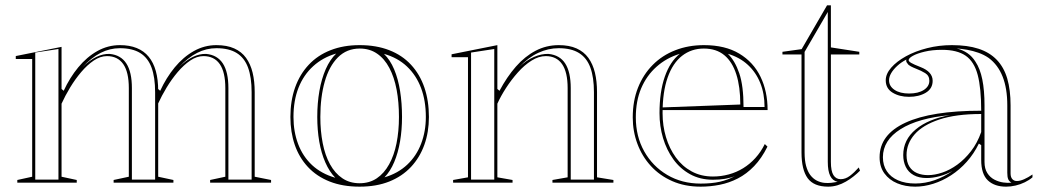

<svg xmlns="http://www.w3.org/2000/svg" viewBox="-20 -684 3906 719"><path d="M44.8 0V-10L100.5 -22.2V-463.1H39.1V-474.1L210.5 -508.5V-350.9L218.5 -344Q241.1 -393.1 273 -431.8Q305 -470.6 344.5 -492.8Q384.1 -515 429 -515Q465.2 -515 492.2 -504Q519.3 -493 536.9 -471.4Q554.6 -449.9 563.5 -418Q572.4 -386 572.4 -344.1V-22.2L629.4 -10V0H405.5V-10L462.4 -22.2V-354.1Q462.4 -413.9 441.6 -443.9Q420.7 -473.9 380.4 -473.9Q355.6 -473.9 331.1 -457.3Q306.6 -440.7 284 -414.1Q261.4 -387.4 242.6 -356.3Q223.8 -325.1 210.5 -295.7V-22.2L267.4 -10V0ZM766.9 0V-10L823.8 -22.2V-354.1Q823.8 -413.9 803 -443.9Q782.1 -473.9 741.8 -473.9Q717 -473.9 692.5 -457.3Q668 -440.7 645.4 -414.1Q622.8 -387.4 604 -356.3Q585.2 -325.1 571.9 -295.7V-350.9L579.9 -344Q602.5 -393.1 634.4 -431.8Q666.4 -470.6 705.9 -492.8Q745.5 -515 790.4 -515Q829.7 -515 857.1 -502.7Q884.6 -490.4 901.4 -467.3Q918.1 -444.2 926 -411.9Q933.8 -379.5 933.8 -338.9V-22.2L995.1 -10V0ZM112 -11.5H198.9V-500.5L112 -487.2ZM473.9 -11.5H560.9V-338.9Q560.9 -394.4 547.5 -430.9Q534.1 -467.4 505.1 -485.4Q476.1 -503.5 429 -503.5Q391.3 -503.5 357.1 -486.1Q322.9 -468.8 288.1 -432.1Q315.9 -458.8 341 -470.9Q366.1 -483 390.8 -482.1Q432.4 -478.2 453.2 -446.2Q473.9 -414.2 473.9 -354.1ZM835.3 -11.5H922.3V-338.9Q922.3 -394.4 908.9 -430.9Q895.5 -467.4 866.5 -485.4Q837.5 -503.5 790.4 -503.5Q752.7 -503.5 718.5 -486.1Q684.3 -468.8 649.5 -432.1Q677.3 -458.8 702.4 -470.9Q727.5 -483 752.2 -482.1Q793.8 -478.2 814.6 -446.2Q835.3 -414.2 835.3 -354.1Z M1326.7 -515Q1389.1 -515 1437.6 -496.1Q1486.1 -477.3 1519.1 -441.6Q1552.1 -406 1569.2 -356.4Q1586.2 -306.8 1586.2 -246Q1586.2 -189.3 1569.1 -141.7Q1552 -94.1 1519 -58.8Q1485.9 -23.5 1437.7 -4.2Q1389.5 15 1326.7 15Q1263.1 15 1214.5 -4.2Q1165.8 -23.5 1133 -58.8Q1100.2 -94.1 1083.8 -141.7Q1067.5 -189.3 1067.5 -246Q1067.5 -306.8 1085.1 -356.4Q1102.8 -406 1136.3 -441.6Q1169.7 -477.3 1218 -496.1Q1266.2 -515 1326.7 -515ZM1327.3 -502.2Q1278.4 -502.2 1245.4 -469.1Q1212.5 -436.1 1196.1 -378.2Q1179.6 -320.4 1179.6 -246Q1179.6 -193.2 1188.5 -147.9Q1197.3 -102.6 1215.8 -68.9Q1234.3 -35.2 1262 -16.5Q1289.6 2.2 1326.7 2.2Q1363.5 2.2 1391 -16.3Q1418.4 -34.7 1437.1 -68.5Q1455.9 -102.2 1464.9 -147.5Q1474 -192.8 1474 -246Q1474 -301.7 1465.2 -348.4Q1456.3 -395.2 1438 -429.7Q1419.7 -464.3 1392 -483.2Q1364.4 -502.2 1327.3 -502.2ZM1079 -246Q1079 -191 1096.5 -144.5Q1114 -98.1 1148.6 -65.8Q1183.3 -33.5 1235.6 -18.3Q1213.5 -41 1198.3 -75.8Q1183 -110.6 1175.5 -154.1Q1168.1 -197.6 1168.1 -246Q1168.1 -298 1176.1 -343.5Q1184.1 -389.1 1199.9 -425.2Q1215.8 -461.2 1239 -483.4Q1189.2 -469.2 1152.9 -436.2Q1116.7 -403.3 1097.8 -355.3Q1079 -307.3 1079 -246ZM1574.7 -246Q1574.7 -306.8 1556.7 -354.5Q1538.8 -402.2 1503.9 -435.1Q1468.9 -468 1417.8 -482.3Q1440.9 -460.1 1456 -424.3Q1471.1 -388.4 1478.3 -342.9Q1485.5 -297.4 1485.5 -246Q1485.5 -198.2 1478.2 -154.9Q1470.8 -111.7 1456.3 -77.2Q1441.8 -42.6 1419.8 -19.9Q1470.2 -34.7 1504.8 -67.2Q1539.4 -99.7 1557 -145.8Q1574.7 -192 1574.7 -246Z M2277.1 -10V0H2048.8V-10L2105.7 -20V-354.1Q2105.7 -413.9 2084.9 -443.9Q2064 -473.9 2023.7 -473.9Q1997.3 -473.9 1970.5 -457Q1943.7 -440.2 1919.4 -412.9Q1895.1 -385.7 1875.2 -354.9Q1855.2 -324 1842.5 -295.7V-20L1899.4 -10V0H1676.8V-10L1732.5 -20V-469.7H1671.1V-480.7L1842.5 -515V-350.9L1850.5 -344Q1878.2 -396 1911.8 -434.4Q1945.4 -472.8 1985.6 -493.9Q2025.8 -515 2072.4 -515Q2111.6 -515 2139 -502.7Q2166.5 -490.4 2183.3 -467.3Q2200 -444.2 2207.9 -411.9Q2215.7 -379.5 2215.7 -338.9V-20ZM1744 -11.5H1830.9V-500.5L1744 -487.2ZM2117.3 -11.5H2204.2V-338.9Q2204.2 -394.4 2190.8 -430.9Q2177.4 -467.4 2148.4 -485.4Q2119.4 -503.5 2072.4 -503.5Q2032.9 -503.5 1995.6 -486.1Q1958.3 -468.8 1923.5 -432.1Q1951.3 -458.8 1979.8 -470.9Q2008.2 -483 2034.1 -482.1Q2076.5 -477.8 2096.9 -445.8Q2117.3 -413.7 2117.3 -354.1Z M2616.2 -515Q2695.6 -515 2748.4 -483.2Q2801.3 -451.5 2827.9 -396.7Q2854.5 -341.9 2854.5 -271.7H2459.5V-281.7L2752.3 -292.6Q2752.3 -358.9 2737.3 -405.7Q2722.4 -452.5 2692.4 -477.3Q2662.4 -502.2 2615.7 -502.2Q2569.2 -502.2 2534.2 -475Q2499.3 -447.7 2480.3 -394Q2461.2 -340.2 2461.2 -260.2Q2461.2 -213 2474 -170.3Q2486.8 -127.6 2510.9 -94.4Q2534.9 -61.2 2570.1 -42.1Q2605.2 -23 2649.9 -23Q2680.3 -23 2709.2 -30.9Q2738 -38.7 2763 -54.1Q2788.1 -69.5 2808.7 -92.2Q2829.4 -114.9 2844 -144.6L2854 -135Q2832.1 -90.9 2804 -61.8Q2776 -32.7 2743.2 -15.8Q2710.4 1 2675.1 8Q2639.7 15 2603.8 15Q2544.4 15 2497.3 -5.8Q2450.1 -26.6 2417.3 -62.5Q2384.5 -98.3 2367 -145.3Q2349.5 -192.2 2349.5 -244.5Q2349.5 -306.1 2369.2 -355.7Q2388.9 -405.3 2424.5 -441.1Q2460 -476.9 2508.9 -495.9Q2557.8 -515 2616.2 -515ZM2361 -244.5Q2361 -173.4 2392.4 -117.3Q2423.9 -61.2 2478.7 -28.9Q2533.5 3.5 2603.8 3.5Q2645.1 3.5 2675.6 -3.4Q2706.1 -10.3 2731.8 -24.6Q2716.2 -17.8 2695.3 -14.4Q2674.4 -10.9 2649.9 -10.9Q2602 -10.9 2564.6 -31.4Q2527.2 -51.9 2501.7 -87.2Q2476.2 -122.5 2462.9 -167Q2449.7 -211.5 2449.7 -260.2Q2449.7 -339.8 2469.4 -396.5Q2489.1 -453.3 2525.7 -482.5Q2475.7 -467.2 2438.5 -434Q2401.3 -400.9 2381.1 -353.3Q2361 -305.6 2361 -244.5ZM2764.4 -283.2H2843.1Q2843.1 -333.6 2826.9 -373.5Q2810.8 -413.4 2780.3 -441.4Q2749.8 -469.4 2705.8 -482.5Q2732.6 -456.3 2748.5 -409.3Q2764.4 -362.3 2764.4 -283.2Z M3081.3 15Q3027.6 15 3004.5 -16.7Q2981.5 -48.4 2981.5 -113.1V-480H2910.1V-490L2982 -500L3077.1 -664H3091.5V-506.5L3197.9 -490V-480H3091.5V-77.9Q3091.5 -43.2 3101.1 -28.1Q3110.8 -13 3128.2 -13Q3146.1 -13 3162.7 -25.5Q3179.2 -38 3195.9 -56.9L3200.5 -44.8Q3189.9 -34.1 3176.5 -23.5Q3163.2 -12.9 3147.8 -4Q3132.4 4.9 3115.6 10Q3098.8 15 3081.3 15ZM3116.9 -3Q3098.1 -7 3089 -25.2Q3079.9 -43.4 3079.9 -77.9V-639.1L2993 -489.6V-113.1Q2993 -83.4 2998.7 -62.6Q3004.4 -41.7 3014.4 -28.5Q3024.5 -15.2 3038.1 -8Q3051.7 -0.9 3067.4 0.8Q3080.1 2 3092.9 0.6Q3105.7 -0.8 3116.9 -3Z M3544.6 -515Q3603 -515 3644.3 -501.5Q3685.7 -488 3712.6 -460.1Q3739.5 -432.1 3752 -389.6Q3764.4 -347 3764.4 -289.4V-34.8Q3764.4 -20.5 3770.9 -13.3Q3777.4 -6.1 3787.8 -6.1Q3800 -6.1 3815.3 -12.9Q3830.7 -19.7 3846.4 -30.6V-20Q3834.1 -9.4 3817.6 -1.4Q3801.2 6.6 3783.1 10.8Q3765 15 3747.7 15Q3704 15 3679.2 -8.6Q3654.4 -32.2 3654.4 -85.1Q3654.4 -104.7 3654.4 -114.1Q3654.4 -123.5 3654.4 -128.8Q3654.4 -134.2 3654.4 -140.4L3645.7 -146.4Q3627.2 -108.3 3600.4 -78.3Q3573.7 -48.3 3541.5 -27.5Q3509.4 -6.7 3475 4.1Q3440.6 15 3407.4 15Q3370.1 15 3340.1 2.5Q3310.1 -9.9 3292 -34.5Q3273.9 -59.1 3273.9 -95.3Q3273.9 -179.9 3370.8 -224.6Q3467.7 -269.4 3654.4 -269.4Q3654.4 -353.6 3641.3 -403.5Q3628.1 -453.3 3596.1 -475.4Q3564.2 -497.4 3507.7 -497.4Q3471.2 -497.4 3442.8 -490.6Q3414.4 -483.9 3398.6 -475Q3382.7 -466.2 3382.7 -458.8Q3382.7 -454 3392.2 -448.4Q3401.6 -442.8 3426.8 -433Q3472.6 -415.3 3472.6 -381.5Q3472.6 -352.1 3446.8 -336.7Q3421.1 -321.4 3384.1 -321.4Q3348.2 -321.4 3322.6 -337Q3296.9 -352.7 3296.9 -383.2Q3296.9 -407.3 3317.3 -430.6Q3337.6 -453.9 3372.5 -473.2Q3407.4 -492.4 3451.9 -503.7Q3496.3 -515 3544.6 -515ZM3654.4 -257.1Q3559.5 -257.1 3497.4 -236.4Q3435.3 -215.6 3405.1 -180.9Q3374.8 -146.2 3374.8 -103.2Q3374.8 -76.7 3385.4 -60.2Q3396 -43.6 3414 -35.9Q3432.1 -28.2 3455.2 -28.2Q3480.4 -28.2 3508.8 -37.8Q3537.2 -47.3 3564.9 -67.4Q3592.5 -87.4 3616.1 -117.7Q3639.7 -148 3654.4 -189.5ZM3407.4 3.2Q3444.5 3.2 3480.6 -9.5Q3516.6 -22.3 3547.2 -43.8Q3523.1 -30.6 3498 -24Q3472.9 -17.3 3450.4 -17.3Q3420.9 -17.3 3401.2 -28.4Q3381.4 -39.5 3371.9 -59.1Q3362.4 -78.7 3362.4 -103.2Q3362.4 -160.5 3409.4 -199.5Q3456.5 -238.6 3537.9 -252.9Q3418.7 -242 3352.5 -200.4Q3286.3 -158.7 3286.3 -95.3Q3286.3 -65 3300.9 -42.9Q3315.5 -20.8 3342.9 -8.8Q3370.4 3.2 3407.4 3.2ZM3562.5 -502.7Q3585.5 -496.8 3603 -484.8Q3620.5 -472.8 3632.6 -453.4Q3650.2 -427.4 3658.5 -386.6Q3666.8 -345.8 3666.8 -289.4V-77.4Q3666.8 -52.3 3677.3 -35.9Q3687.8 -19.5 3704.1 -11.2Q3720.5 -2.9 3737.4 -0.6Q3745 0.5 3752.8 0.7Q3760.6 0.9 3767.6 -0.3Q3758.7 -5.1 3755.4 -13.3Q3752.1 -21.6 3752.1 -37V-289.4Q3752.1 -352.9 3734.6 -397.1Q3717.1 -441.3 3682.4 -467Q3664.4 -479.4 3643.6 -486.6Q3622.8 -493.9 3602.1 -497.5Q3581.4 -501 3562.5 -502.7ZM3384.1 -333.8Q3418.9 -333.8 3439.6 -347.2Q3460.2 -360.7 3460.2 -381.5Q3460.2 -400.7 3444.6 -410.2Q3428.9 -419.7 3410.9 -426.5Q3400.8 -430.4 3391.1 -435.4Q3381.5 -440.4 3378.4 -446.2Q3371.5 -453.5 3374.3 -461.1Q3354.7 -450.8 3340.1 -437.4Q3325.5 -424 3317.4 -410.2Q3309.3 -396.4 3309.3 -383.2Q3309.3 -361.3 3329.8 -347.5Q3350.2 -333.8 3384.1 -333.8Z"/></svg>

Font: Kalnia Glaze Thin
Style: Regular
Weight: 100
Version: Version 1.110